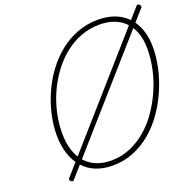

<svg xmlns="http://www.w3.org/2000/svg" viewBox="-173 -1195 1403 1396"><g transform="rotate(-20 529.0 -497.0)"><path d="M469 19Q398 19 341 -3.5Q284 -26 243.5 -71Q203 -116 181 -180.5Q159 -245 159 -327Q159 -406 177.5 -487Q196 -568 230.5 -645Q265 -722 314.5 -789Q364 -856 427.5 -907Q491 -958 566.5 -986.5Q642 -1015 728 -1015Q800 -1015 857 -993Q914 -971 953.5 -929.5Q993 -888 1014.5 -827.5Q1036 -767 1036 -692Q1036 -615 1018 -532.5Q1000 -450 965.5 -370.5Q931 -291 882 -220.5Q833 -150 770 -96.5Q707 -43 631 -12Q555 19 469 19ZM471 -19Q549 -19 618.5 -48.5Q688 -78 746.5 -128.5Q805 -179 850.5 -246Q896 -313 928.5 -388Q961 -463 977.5 -541Q994 -619 994 -692Q994 -762 975.5 -815Q957 -868 922 -904.5Q887 -941 837 -959.5Q787 -978 726 -978Q648 -978 578 -951Q508 -924 449.5 -876Q391 -828 345 -765Q299 -702 266.5 -629Q234 -556 217.5 -479Q201 -402 201 -327Q201 -253 219.5 -195.5Q238 -138 273 -99Q308 -60 358 -39.5Q408 -19 471 -19ZM165 20Q160 27 154 26Q148 25 141 20Q128 7 138 -4L1026 -1013Q1031 -1020 1038 -1019.5Q1045 -1019 1051 -1012Q1057 -1007 1058 -1001.5Q1059 -996 1054 -989Z"/></g></svg>

Font: Playwrite RO Thin
Style: Regular
Weight: 250
Version: Version 1.002